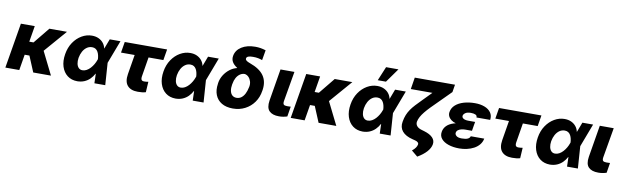

<svg xmlns="http://www.w3.org/2000/svg" viewBox="-53 -1440 7403 2282"><g transform="rotate(10 3648.5 -299.5)"><path d="M266.1 -545.9 175.3 0H7.3L98.6 -545.9ZM654.8 -545.9 346.7 -190.4H182.6L190.9 -352.5H285.2L442.4 -545.9ZM343.8 0 254.9 -212.9 413.1 -291 557.6 0Z M876.5 11.7Q805.7 11.2 756.6 -26.4Q707.5 -64 686.5 -130.1Q665.5 -196.3 679.7 -281.2Q692.9 -362.8 734.1 -423.8Q775.4 -484.9 833.7 -518.8Q892.1 -552.7 956.5 -552.7Q1001 -552.7 1035.6 -537.1Q1070.3 -521.5 1093.5 -493.4Q1116.7 -465.3 1124.5 -427.7L1175.3 -431.6L1194.3 -269L1212.9 0H1082L1073.7 -284.2Q1072.8 -309.6 1067.6 -333.3Q1062.5 -356.9 1052 -376Q1041.5 -395 1024.4 -406.2Q1007.3 -417.5 981.9 -417.5Q946.3 -417.5 918 -397.5Q889.6 -377.4 870.8 -343.3Q852.1 -309.1 844.2 -265.6Q837.9 -225.1 844.5 -193.8Q851.1 -162.6 868.9 -145Q886.7 -127.4 914.1 -127.4Q940.4 -127.4 964.6 -140.9Q988.8 -154.3 1009 -176.5Q1029.3 -198.7 1044.7 -225.1Q1060.1 -251.5 1068.8 -276.9L1170.9 -545.9H1300.3L1196.3 -271.5L1125 -119.6L1075.7 -114.3Q1056.6 -78.1 1028.1 -49.6Q999.5 -21 961.4 -4.9Q923.3 11.2 876.5 11.7Z M1863.3 -545.9 1841.3 -414.1H1330.1L1352.1 -545.9ZM1516.6 -545.9H1684.1L1623.5 -176.3Q1621.1 -158.7 1623.8 -147Q1626.5 -135.3 1635.3 -129.6Q1644 -124 1659.7 -124Q1677.2 -124 1687 -125.2Q1696.8 -126.5 1710.4 -128.9L1702.6 -1.5Q1679.7 4.9 1658 7.3Q1636.2 9.8 1606 9.8Q1521 9.8 1480.7 -37.1Q1440.4 -84 1455.6 -176.8Z M2063 11.7Q1992.2 11.2 1943.1 -26.4Q1894 -64 1873 -130.1Q1852.1 -196.3 1866.2 -281.2Q1879.4 -362.8 1920.7 -423.8Q1961.9 -484.9 2020.3 -518.8Q2078.6 -552.7 2143.1 -552.7Q2187.5 -552.7 2222.2 -537.1Q2256.8 -521.5 2280 -493.4Q2303.2 -465.3 2311 -427.7L2361.8 -431.6L2380.9 -269L2399.4 0H2268.6L2260.3 -284.2Q2259.3 -309.6 2254.2 -333.3Q2249 -356.9 2238.5 -376Q2228 -395 2210.9 -406.2Q2193.8 -417.5 2168.5 -417.5Q2132.8 -417.5 2104.5 -397.5Q2076.2 -377.4 2057.4 -343.3Q2038.6 -309.1 2030.8 -265.6Q2024.4 -225.1 2031 -193.8Q2037.6 -162.6 2055.4 -145Q2073.2 -127.4 2100.6 -127.4Q2127 -127.4 2151.1 -140.9Q2175.3 -154.3 2195.6 -176.5Q2215.8 -198.7 2231.2 -225.1Q2246.6 -251.5 2255.4 -276.9L2357.4 -545.9H2486.8L2382.8 -271.5L2311.5 -119.6L2262.2 -114.3Q2243.2 -78.1 2214.6 -49.6Q2186 -21 2147.9 -4.9Q2109.9 11.2 2063 11.7Z M2648.9 -606.9Q2660.6 -676.8 2726.1 -718.3Q2791.5 -759.8 2891.1 -759.8Q2923.3 -759.8 2953.9 -754.9Q2984.4 -750 3018.1 -739.3L2997.1 -617.2Q2977.5 -625.5 2947.8 -631.3Q2918 -637.2 2885.3 -636.7Q2846.2 -637.2 2826.9 -628.9Q2807.6 -620.6 2805.2 -604Q2803.7 -595.7 2808.6 -587.6Q2813.5 -579.6 2826.4 -571.8Q2839.4 -564 2862.3 -555.7Q2981.9 -513.2 3031 -442.6Q3080.1 -372.1 3064.9 -269.5L3063 -259.3Q3051.3 -179.2 3008.3 -118.7Q2965.3 -58.1 2899.4 -24.2Q2833.5 9.8 2753.4 9.8Q2671.9 9.8 2617.7 -22.7Q2563.5 -55.2 2540.3 -113.3Q2517.1 -171.4 2528.8 -248.5L2529.8 -258.8Q2537.6 -310.5 2565.4 -355Q2593.3 -399.4 2633.8 -430.4Q2674.3 -461.4 2720.7 -472.7V-475.6Q2678.7 -502.4 2660.4 -534.7Q2642.1 -566.9 2648.9 -606.9ZM2698.7 -279.3 2696.8 -271.5Q2689 -227.5 2695.6 -193.8Q2702.1 -160.2 2722.4 -141.6Q2742.7 -123 2774.9 -123Q2807.1 -123 2832 -141.4Q2856.9 -159.7 2874 -193.1Q2891.1 -226.6 2899.9 -271L2901.9 -279.3Q2908.2 -312.5 2899.7 -342.3Q2891.1 -372.1 2871.6 -392.8Q2852.1 -413.6 2824.7 -418.9Q2792.5 -419.4 2766.1 -401.1Q2739.7 -382.8 2722.4 -351.3Q2705.1 -319.8 2698.7 -279.3Z M3231.9 -545.9H3399.9L3337.4 -182.6Q3333 -152.3 3343.5 -141.1Q3354 -129.9 3384.3 -129.9Q3398.9 -129.9 3408.7 -130.4Q3418.5 -130.9 3428.2 -131.3L3408.7 -9.8Q3385.7 -2.4 3360.1 2Q3334.5 6.3 3309.1 5.9Q3230.5 6.3 3192.1 -32.5Q3153.8 -71.3 3167.5 -159.2Z M3710 -545.9 3619.1 0H3451.2L3542.5 -545.9ZM4098.6 -545.9 3790.5 -190.4H3626.5L3634.8 -352.5H3729L3886.2 -545.9ZM3787.6 0 3698.7 -212.9 3856.9 -291 4001.5 0Z M4320.3 11.7Q4249.5 11.2 4200.4 -26.4Q4151.4 -64 4130.4 -130.1Q4109.4 -196.3 4123.5 -281.2Q4136.7 -362.8 4178 -423.8Q4219.2 -484.9 4277.6 -518.8Q4335.9 -552.7 4400.4 -552.7Q4444.8 -552.7 4479.5 -537.1Q4514.2 -521.5 4537.4 -493.4Q4560.5 -465.3 4568.4 -427.7L4619.1 -431.6L4638.2 -269L4656.7 0H4525.9L4517.6 -284.2Q4516.6 -309.6 4511.5 -333.3Q4506.3 -356.9 4495.8 -376Q4485.4 -395 4468.3 -406.2Q4451.2 -417.5 4425.8 -417.5Q4390.1 -417.5 4361.8 -397.5Q4333.5 -377.4 4314.7 -343.3Q4295.9 -309.1 4288.1 -265.6Q4281.7 -225.1 4288.3 -193.8Q4294.9 -162.6 4312.7 -145Q4330.6 -127.4 4357.9 -127.4Q4384.3 -127.4 4408.4 -140.9Q4432.6 -154.3 4452.9 -176.5Q4473.1 -198.7 4488.5 -225.1Q4503.9 -251.5 4512.7 -276.9L4614.7 -545.9H4744.1L4640.1 -271.5L4568.8 -119.6L4519.5 -114.3Q4500.5 -78.1 4471.9 -49.6Q4443.4 -21 4405.3 -4.9Q4367.2 11.2 4320.3 11.7ZM4392.1 -620.6 4462.9 -790.5H4612.3L4491.2 -620.6Z M5197.3 -727.5H5305.7L5291 -636.2L5064.5 -409.2Q5027.3 -371.1 5000.7 -338.1Q4974.1 -305.2 4958.3 -275.9Q4942.4 -246.6 4936.5 -217.3Q4931.6 -186.5 4950.4 -163.6Q4969.2 -140.6 5009.8 -129.4L5039.6 -120.6Q5111.3 -99.6 5144.5 -64.5Q5177.7 -29.3 5169.4 16.6Q5161.6 62 5121.6 106.9Q5081.5 151.9 5011.7 192.4L4937.5 130.9Q4965.3 108.4 4979 88.4Q4992.7 68.4 4995.6 51.8Q5000 36.6 4989 24.7Q4978 12.7 4954.6 6.8L4922.4 -1.5Q4835.9 -22.5 4796.1 -69.8Q4756.3 -117.2 4769 -186.5Q4776.9 -233.9 4791.7 -270.3Q4806.6 -306.6 4828.9 -338.9Q4851.1 -371.1 4881.8 -404.1Q4912.6 -437 4952.1 -477.1ZM4820.3 -727.5H5226.1L5203.1 -585.4H4797.4Z M5488.3 -286.6H5609.9L5599.6 -223.1H5518.6Q5496.1 -223.1 5473.1 -217.8Q5450.2 -212.4 5433.6 -200.4Q5417 -188.5 5413.1 -167Q5410.2 -146 5430.2 -129.2Q5450.2 -112.3 5495.1 -112.3Q5542.5 -112.3 5566.9 -123.8Q5591.3 -135.3 5596.7 -156.7H5759.3Q5751.5 -114.7 5725.6 -83.3Q5699.7 -51.8 5661.4 -31.2Q5623 -10.7 5577.9 -0.5Q5532.7 9.8 5486.3 9.8Q5412.1 9.8 5355 -9.5Q5297.9 -28.8 5268.6 -64.5Q5239.3 -100.1 5247.6 -148.9Q5254.4 -190.9 5283.9 -221.7Q5313.5 -252.4 5365 -269.5Q5416.5 -286.6 5488.3 -286.6ZM5606 -265.6H5484.4Q5435.5 -265.6 5398.2 -276.1Q5360.8 -286.6 5337.2 -304.9Q5313.5 -323.2 5303.2 -346.9Q5293 -370.6 5297.4 -396.5Q5305.7 -447.3 5344.5 -481.9Q5383.3 -516.6 5444.3 -534.7Q5505.4 -552.7 5579.6 -552.7Q5645 -552.7 5695.1 -533.4Q5745.1 -514.2 5771.2 -477.3Q5797.4 -440.4 5790 -388.2H5624.5Q5627 -411.6 5605.7 -421.1Q5584.5 -430.7 5549.3 -430.7Q5507.3 -430.7 5484.9 -415.3Q5462.4 -399.9 5459 -380.9Q5455.6 -359.4 5476.8 -346.4Q5498 -333.5 5537.1 -333.5H5618.2Z M6380.9 -545.9 6358.9 -414.1H5847.7L5869.6 -545.9ZM6034.2 -545.9H6201.7L6141.1 -176.3Q6138.7 -158.7 6141.4 -147Q6144 -135.3 6152.8 -129.6Q6161.6 -124 6177.2 -124Q6194.8 -124 6204.6 -125.2Q6214.4 -126.5 6228 -128.9L6220.2 -1.5Q6197.3 4.9 6175.5 7.3Q6153.8 9.8 6123.5 9.8Q6038.6 9.8 5998.3 -37.1Q5958 -84 5973.1 -176.8Z M6580.6 11.7Q6509.8 11.2 6460.7 -26.4Q6411.6 -64 6390.6 -130.1Q6369.6 -196.3 6383.8 -281.2Q6397 -362.8 6438.2 -423.8Q6479.5 -484.9 6537.8 -518.8Q6596.2 -552.7 6660.6 -552.7Q6705.1 -552.7 6739.7 -537.1Q6774.4 -521.5 6797.6 -493.4Q6820.8 -465.3 6828.6 -427.7L6879.4 -431.6L6898.4 -269L6917 0H6786.1L6777.8 -284.2Q6776.9 -309.6 6771.7 -333.3Q6766.6 -356.9 6756.1 -376Q6745.6 -395 6728.5 -406.2Q6711.4 -417.5 6686 -417.5Q6650.4 -417.5 6622.1 -397.5Q6593.8 -377.4 6575 -343.3Q6556.2 -309.1 6548.3 -265.6Q6542 -225.1 6548.6 -193.8Q6555.2 -162.6 6573 -145Q6590.8 -127.4 6618.2 -127.4Q6644.5 -127.4 6668.7 -140.9Q6692.9 -154.3 6713.1 -176.5Q6733.4 -198.7 6748.8 -225.1Q6764.2 -251.5 6772.9 -276.9L6875 -545.9H7004.4L6900.4 -271.5L6829.1 -119.6L6779.8 -114.3Q6760.7 -78.1 6732.2 -49.6Q6703.6 -21 6665.5 -4.9Q6627.4 11.2 6580.6 11.7Z M7085.4 -545.9H7253.4L7190.9 -182.6Q7186.5 -152.3 7197 -141.1Q7207.5 -129.9 7237.8 -129.9Q7252.4 -129.9 7262.2 -130.4Q7272 -130.9 7281.7 -131.3L7262.2 -9.8Q7239.3 -2.4 7213.6 2Q7188 6.3 7162.6 5.9Q7084 6.3 7045.7 -32.5Q7007.3 -71.3 7021 -159.2Z"/></g></svg>

Font: Inter Tight ExtraBold
Style: Italic
Weight: 800
Italic angle: -9.39999°
Designer: Rasmus Andersson
Foundry: rsms
Version: Version 3.004